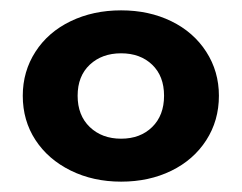

<svg xmlns="http://www.w3.org/2000/svg" viewBox="-20 -770 467 371"><path d="M24 -585Q24 -632 48.5 -670Q73 -708 116.5 -729Q160 -750 214 -750Q268 -750 311 -729Q354 -708 378.5 -670Q403 -632 403 -585Q403 -537 378.5 -499Q354 -461 311 -440Q268 -419 214 -419Q160 -419 116.5 -440.5Q73 -462 48.5 -499.5Q24 -537 24 -585ZM297 -585Q297 -623 274 -645Q251 -667 214 -667Q177 -667 153.5 -645Q130 -623 130 -585Q130 -547 153.5 -524.5Q177 -502 214 -502Q251 -502 274 -524.5Q297 -547 297 -585Z"/></svg>

Font: mBank
Style: Bold
Weight: 700
Designer: Julieta Ulanovsky
Foundry: Julieta Ulanovsky
Version: Version 7.200